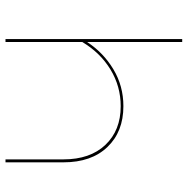

<svg xmlns="http://www.w3.org/2000/svg" viewBox="-12 -686 698 715"><g transform="rotate(90 337.5 -329.0)"><path d="M585 -216V0H574V-216Q574 -315 520 -372Q466 -429 376 -429Q302 -429 239.5 -391Q177 -353 137 -286V0H126V-658H137V-304Q177 -365 239 -402Q301 -439 376 -439Q471 -439 528 -379.5Q585 -320 585 -216Z"/></g></svg>

Font: Ysabeau SC Hairline
Style: Regular
Weight: 100
Designer: Christian Thalmann (Catharsis Fonts)
Version: Version 0.003